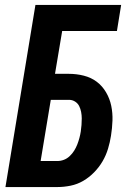

<svg xmlns="http://www.w3.org/2000/svg" viewBox="-20 -755 540 775"><path d="M2 0 123 -735H469L452 -630H231L202 -457H258Q289 -457 318.5 -449.5Q348 -442 370.5 -425Q393 -408 408 -382.5Q423 -357 429 -328Q435 -299 434 -268.5Q433 -238 428 -207Q424 -181 416 -154.5Q408 -128 394 -104Q380 -80 360 -59.5Q340 -39 316 -25Q292 -11 265 -5.5Q238 0 212 0ZM144 -105H211Q225 -105 238 -110Q251 -115 261.5 -125Q272 -135 279.5 -147Q287 -159 292 -172Q297 -185 300.5 -198Q304 -211 306 -224Q308 -237 309 -250.5Q310 -264 310 -277Q310 -290 307.5 -303Q305 -316 299.5 -327Q294 -338 283 -345Q272 -352 259 -352H185Z"/></svg>

Font: Iosevka Extrabold
Style: Italic
Weight: 800
Italic angle: -9°
Monospace: yes
Designer: Belleve Invis
Foundry: Belleve Invis
Version: Version 32.5.0; ttfautohint (v1.8.4)